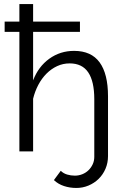

<svg xmlns="http://www.w3.org/2000/svg" viewBox="-20 -750 625 951"><path d="M515 23Q515 57 502.5 86Q490 115 468.5 136Q447 157 418.5 169Q390 181 358 181Q326 181 297 171.5Q268 162 247 142L281 96Q294 109 312.5 114.5Q331 120 351 120Q370 120 387.5 113Q405 106 418 93.5Q431 81 439 64Q447 47 447 27V-259Q447 -347 417 -391.5Q387 -436 325 -436Q292 -436 263 -422.5Q234 -409 210.5 -385.5Q187 -362 170 -330Q153 -298 144 -261V0H76V-592H3V-643H76V-730H144V-643H376V-592H144V-352Q170 -420 224 -459Q278 -498 347 -498Q432 -498 473.5 -441Q515 -384 515 -273Z"/></svg>

Font: PTCRaleway
Style: Regular
Weight: 400
Designer: Matt McInerney, Pablo Impallari, Rodrigo Fuenzalida
Foundry: Matt McInerney, Pablo Impallari, Rodrigo Fuenzalida
Version: Version 3.000g; ttfautohint (v1.5) -l 8 -r 28 -G 28 -x 14 -D